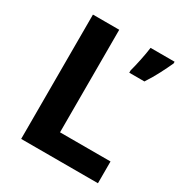

<svg xmlns="http://www.w3.org/2000/svg" viewBox="-168 -835 901 955"><g transform="rotate(30 282.5 -357.0)"><path d="M90 0V-714H241V-125H531V0ZM559 -704Q544 -671 524 -632.5Q504 -594 478 -554H391V-567Q399 -596 408 -639Q417 -682 421 -714H559Z"/></g></svg>

Font: Noto Sans Hanifi Rohingya
Style: Bold
Weight: 700
Designer: Monotype Design Team and DaltonMaag
Foundry: Google LLC
Version: Version 2.102; ttfautohint (v1.8.4.7-5d5b)